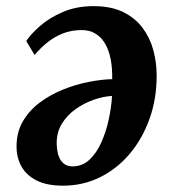

<svg xmlns="http://www.w3.org/2000/svg" viewBox="-20 -586 564 622"><path d="M65 -453Q78.6 -474.1 108.2 -500.5Q137.7 -526.9 182.1 -546.5Q226.4 -566.1 283.3 -566.1Q339.7 -566.1 378.7 -547.1Q417.7 -528.1 441.8 -495.8Q465.9 -463.6 476.7 -423.7Q487.4 -383.9 487.5 -342.4Q487.8 -266.8 464.7 -201.7Q441.5 -136.7 400.5 -88Q359.4 -39.3 304.2 -11.9Q248.9 15.5 184.5 15.5Q132.5 15.5 99.5 -0.9Q66.5 -17.4 50.5 -45Q34.4 -72.7 33.7 -107.2Q32.6 -155.1 53.2 -191.4Q73.9 -227.6 108.4 -253.4Q142.9 -279.3 184.4 -296Q225.9 -312.6 267.7 -320.7Q309.4 -328.8 343.5 -329.6Q344.2 -364.7 338.6 -393.9Q333 -423.1 320.6 -444.3Q308.3 -465.6 289.2 -477.1Q270.2 -488.6 244.4 -488.6Q210 -488.6 181.7 -476.9Q153.5 -465.2 131.3 -446.8Q109.2 -428.4 92.1 -408ZM214.7 -47Q246.7 -47 269.9 -68.7Q293.1 -90.5 308.5 -125.3Q323.9 -160 332.4 -199.6Q340.9 -239.2 342.9 -275Q316.1 -274 284.7 -263.2Q253.4 -252.4 225.4 -232.8Q197.4 -213.2 180 -184.5Q162.7 -155.9 163.7 -118.6Q164.8 -83 178.1 -65Q191.5 -47 214.7 -47Z"/></svg>

Font: Merriweather Light
Style: Italic
Weight: 300
Italic angle: -7.8°
Designer: Eben Sorkin
Foundry: Eben Sorkin
Version: Version 2.101